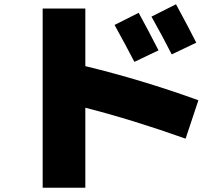

<svg xmlns="http://www.w3.org/2000/svg" viewBox="-20 -810 1040 900"><path d="M723 -574 610 -520Q570 -597 517 -693L630 -750Q675 -668 723 -574ZM900 -610 785 -555Q743 -638 690 -732L805 -790Q869 -672 900 -610ZM910 -340 850 -160Q603 -248 380 -305V70H180V-770H380V-500Q648 -435 910 -340Z"/></svg>

Font: M PLUS 1p Black
Style: Regular
Weight: 900
Version: Version 1.061